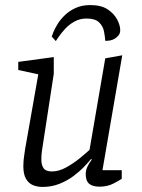

<svg xmlns="http://www.w3.org/2000/svg" viewBox="-20 -732 558 757"><path d="M336 -712Q379 -712 404.5 -695Q430 -678 442 -655Q454 -632 454 -613Q454 -608 452.5 -602.5Q451 -597 447 -592Q440 -584 431.5 -579Q423 -574 414 -572.5Q405 -571 395 -571Q394 -588 390 -608.5Q386 -629 370.5 -644Q355 -659 321 -659Q295 -659 273.5 -647Q252 -635 236.5 -618Q221 -601 211.5 -587Q202 -573 200 -570L184 -588Q185 -592 190.5 -605.5Q196 -619 207 -637Q218 -655 235.5 -672Q253 -689 278 -700.5Q303 -712 336 -712ZM148 5Q127 5 110 -2Q93 -9 82.5 -27Q72 -45 72 -77Q72 -88 73 -100Q74 -112 76 -123.5Q78 -135 79 -144L131 -439L52 -456V-488L192 -507V-441L147 -148Q146 -142 145 -134.5Q144 -127 143.5 -119.5Q143 -112 143 -103Q143 -81 152 -68.5Q161 -56 185 -56Q212 -56 241 -72Q270 -88 295 -108.5Q320 -129 333 -141L395 -502L462 -514L384 -61H460V-27Q453 -22 428.5 -9Q404 4 373 4Q345 4 331.5 -7.5Q318 -19 318 -45Q318 -60 324 -73.5Q330 -87 342 -103L339 -105Q330 -94 312.5 -75.5Q295 -57 270.5 -38.5Q246 -20 215 -7.5Q184 5 148 5Z"/></svg>

Font: Faustina Light Light
Style: Italic
Weight: 300
Italic angle: -8°
Version: Version 1.200